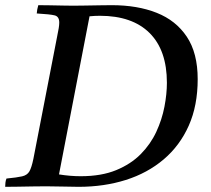

<svg xmlns="http://www.w3.org/2000/svg" viewBox="-32 -721 815 742"><path d="M-12 1Q-12 -6 -11 -15Q-10 -24 -7 -31Q34 -35 53.5 -39.5Q73 -44 81.5 -58.5Q90 -73 97 -107L189 -581Q193 -600 195 -612.5Q197 -625 197 -634Q197 -657 179.5 -661.5Q162 -666 110 -669Q111 -684 116 -701Q134 -701 160.5 -700.5Q187 -700 212.5 -699.5Q238 -699 251 -699Q265 -699 295 -699.5Q325 -700 355 -700.5Q385 -701 400 -701Q499 -701 573.5 -671.5Q648 -642 690 -579Q732 -516 732 -415Q732 -313 697.5 -235.5Q663 -158 600.5 -105Q538 -52 454 -25.5Q370 1 272 1Q248 1 213 0Q178 -1 146 -1Q124 -1 94.5 -0.5Q65 0 36.5 0.5Q8 1 -12 1ZM196 -47Q239 -40 280 -40Q360 -40 417 -63.5Q474 -87 512 -125.5Q550 -164 572 -211.5Q594 -259 603.5 -308.5Q613 -358 613 -401Q613 -527 546 -593.5Q479 -660 354 -660Q334 -660 314 -658Z"/></svg>

Font: Tiro Devanagari Sanskrit
Style: Italic
Weight: 400
Italic angle: -11°
Designer: Devanagari: John Hudson & Fiona Ross, assisted by Paul Hanslow. Latin: John Hudson with Paul Hanslow, assisted by Kaja S
Foundry: Tiro Typeworks Ltd.
Version: Version 1.52